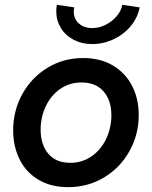

<svg xmlns="http://www.w3.org/2000/svg" viewBox="-20 -770 632 798"><path d="M34.7 -228.5Q34.7 -309.6 72.5 -378.4Q110.4 -447.3 176.8 -488Q243.2 -528.8 325.7 -528.8Q397 -528.8 449.2 -497.8Q501.5 -466.8 529.1 -413.1Q556.6 -359.4 556.6 -292Q556.6 -211.4 518.6 -142.6Q480.5 -73.7 413.3 -33Q346.2 7.8 263.2 7.8Q190.4 7.8 138.7 -23.7Q86.9 -55.2 60.8 -108.9Q34.7 -162.6 34.7 -228.5ZM442.9 -290.5Q442.9 -353 410.4 -390.1Q377.9 -427.2 318.8 -427.2Q268.1 -427.2 229.5 -399.9Q190.9 -372.6 169.9 -327.4Q148.9 -282.2 148.9 -231.4Q148.9 -168.5 180.9 -130.9Q212.9 -93.3 272 -93.3Q322.3 -93.3 361.3 -120.8Q400.4 -148.4 421.6 -193.8Q442.9 -239.3 442.9 -290.5ZM213.9 -722.7Q213.9 -738.3 216.3 -750L288.6 -739.3Q286.6 -727.5 286.6 -721.7Q286.6 -691.4 307.9 -672.4Q329.1 -653.3 363.8 -653.3Q392.1 -653.3 419.2 -667Q446.3 -680.7 465.1 -702.9Q483.9 -725.1 488.3 -750L560.5 -739.3Q552.2 -696.3 523.2 -661.4Q494.1 -626.5 451.9 -606.7Q409.7 -586.9 362.8 -586.9Q319.8 -586.9 285.6 -605Q251.5 -623 232.7 -654.1Q213.9 -685.1 213.9 -722.7Z"/></svg>

Font: Reddit Sans Chocolate SemiBold
Style: Italic
Weight: 600
Italic angle: -11.25°
Designer: Stephen Hutchings
Version: Version 1.013